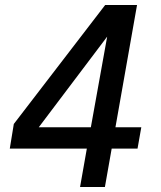

<svg xmlns="http://www.w3.org/2000/svg" viewBox="-20 -745 640 765"><path d="M326 -153H19L35 -251L399 -725H526L440 -238H543L528 -153H425L398 0H299ZM342 -238 407 -599 134.5 -238Z"/></svg>

Font: JuliaMono Medium
Style: Italic
Weight: 500
Italic angle: -9°
Monospace: yes
Designer: cormullion
Foundry: corm
Version: Version 0.054; ttfautohint (v1.8.4)